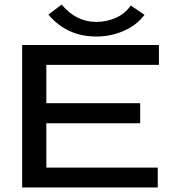

<svg xmlns="http://www.w3.org/2000/svg" viewBox="-20 -821 790 841"><path d="M77 0V-624H676V-537H183V-369H594V-281H183V-87H671V0ZM553 -797 613 -756Q578 -710 521.5 -685.5Q465 -661 402 -661Q273 -661 192 -757L250 -801Q313 -725 402 -725Q446 -725 486.5 -742.5Q527 -760 553 -797Z"/></svg>

Font: Inconsolata ExtraExpanded SemiBold
Style: Regular
Weight: 600
Width: 8
Monospace: yes
Designer: Raph Levien, Cyreal, Brenton Simpson
Foundry: Raph Levien, Cyreal, Google
Version: Version 3.001; ttfautohint (v1.8.2.53-6de2)